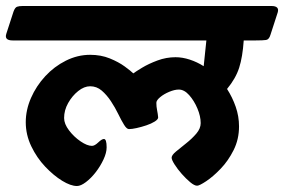

<svg xmlns="http://www.w3.org/2000/svg" viewBox="-76 -645 949 641"><path d="M-55 -532 -31 -606Q-26 -620 -19 -622.5Q-12 -625 0 -625H830Q858 -625 851 -603L827 -529Q822.4 -513 812.2 -511.5Q802 -510 778 -510H737.7Q734 -455 722.5 -419Q711 -383 682 -348Q700 -320 711 -288.3Q722 -256.6 722 -223Q722 -180 704 -144Q686 -108 660.5 -81.5Q635 -55 612.3 -40Q589.6 -25 582 -25Q573 -25 559 -36.7Q545 -48.4 531 -64.2Q517 -80 507 -95.7Q497 -111.3 497 -118.6Q497 -127 511.4 -139Q525.8 -151 545.4 -166.5Q565 -182 579.5 -199Q594 -216 594 -234Q594 -257 583 -283Q572 -309 555.5 -327.5Q539 -346 521 -346Q507 -346 489 -338.5Q471 -331 458.5 -320.5Q446 -310 446 -301.8Q446 -289 448.5 -276.8Q451 -264.7 452 -253Q452 -246.4 440.5 -239.2Q429 -232 412.5 -226.5Q396 -221 380.2 -217.5Q364.4 -214 354.6 -214Q347 -214 338.1 -228.5Q329.1 -243 318.7 -264.5Q308.3 -286 294.4 -307Q280.5 -328 263.7 -342.5Q246.8 -357 225 -357Q205 -357 185 -341Q165 -325 151.5 -301Q138 -277 138 -251Q138 -231.5 154.4 -209.8Q170.9 -188.1 192.9 -173.1Q215 -158 231 -158Q240 -158 252 -169.5Q264 -181 271 -181Q280 -181 280 -153Q280 -135 269.5 -112.5Q259 -90 243.5 -70Q228 -50 210.8 -37Q193.6 -24 181 -24Q160 -24 131.5 -41.5Q103 -59 75 -88.5Q47 -118 28.5 -156.5Q10 -195 10 -237Q10 -278 27.5 -318Q45 -358 75 -390.5Q105 -423 144 -442.5Q183 -462 225 -462Q261 -462 290.5 -450Q320 -438 340.5 -423Q361 -408 369 -400Q377 -406 398.5 -419Q420 -432 449.5 -443Q479 -454 510 -454Q533 -454 557.5 -446Q582 -438 604 -424L613 -510H-34Q-62 -510 -55 -532Z"/></svg>

Font: Alkatra
Style: Regular
Weight: 400
Designer: Suman Bhandary
Version: Version 1.100;gftools[0.9.22]